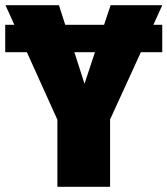

<svg xmlns="http://www.w3.org/2000/svg" viewBox="-37 -716 642 736"><path d="M551 -621H585V-516H503L385 -258V0H183V-257L66 -516H-17V-621H18L-16 -696H189L213 -621H362L387 -696H585ZM287 -395 327 -516H248Z"/></svg>

Font: Fira Sans Condensed Black
Style: Regular
Weight: 900
Width: 3
Designer: Carrois Corporate & Edenspiekermann AG
Foundry: Carrois Corporate GbR & Edenspiekermann AG
Version: Version 4.203